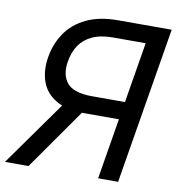

<svg xmlns="http://www.w3.org/2000/svg" viewBox="-96 -803 822 878"><g transform="rotate(10 314.5 -364.0)"><path d="M417.5 0 524.4 -646H373Q315.9 -646 277.6 -628.4Q239.3 -610.8 217.5 -578.9Q195.8 -546.9 188.5 -502.4Q177.7 -438.5 208.7 -401.6Q239.7 -364.7 325.2 -364.7H518.6L504.9 -282.2H307.1Q221.7 -282.2 171.9 -311.5Q122.1 -340.8 104 -391.4Q85.9 -441.9 96.2 -505.9Q106.9 -569.8 141.1 -619.9Q175.3 -669.9 235.4 -698.7Q295.4 -727.5 381.8 -727.5H630.9L510.3 0ZM-15.1 0 217.8 -327.6H324.2L94.2 0Z"/></g></svg>

Font: Inter
Style: Italic
Weight: 400
Italic angle: -9.3988°
Designer: Rasmus Andersson
Foundry: rsms
Version: Version 4.001;git-66647c0bb